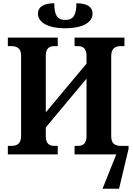

<svg xmlns="http://www.w3.org/2000/svg" viewBox="-20 -944 815 1174"><path d="M379 -771C483 -771 546 -806 546 -861C546 -902 512 -924 447 -924C447 -857 432 -822 379 -822C327 -822 312 -857 312 -924C247 -924 212 -902 212 -861C212 -806 275 -771 379 -771ZM28 0H333V-52H312C281 -52 260 -66 260 -112V-165L509 -463V-112C509 -66 488 -52 457 -52H436V0H691L607 210H708L766 -33V-52H718C685 -52 660 -65 660 -110V-602C660 -648 685 -662 718 -662H741V-714H436V-662H457C488 -662 509 -648 509 -602V-555L260 -257V-603C260 -648 281 -662 312 -662H333V-714H28V-662H50C84 -662 109 -648 109 -604V-112C109 -66 84 -52 51 -52H28Z"/></svg>

Font: Noto Serif SemiCondensed
Style: Bold
Weight: 700
Width: 4
Designer: Monotype Design Team
Foundry: Monotype Imaging Inc.
Version: Version 2.015